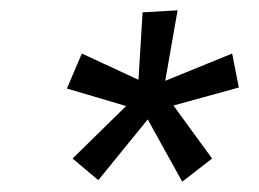

<svg xmlns="http://www.w3.org/2000/svg" viewBox="-20 -779 504 373"><path d="M121 -471 225 -573 110 -607 139 -675 249 -624 257 -755 325 -759 301 -622 431 -675 444 -609 317 -574 392 -471 334 -426 267 -547 171 -429Z"/></svg>

Font: Andada Pro
Style: Italic
Weight: 400
Italic angle: -7°
Designer: Carolina Giovagnoli
Foundry: Huerta Tipografica
Version: Version 3.005; ttfautohint (v1.8.4)